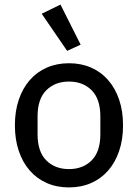

<svg xmlns="http://www.w3.org/2000/svg" viewBox="-20 -806 602 838"><path d="M281 12Q228 12 184.5 -7Q141 -26 110 -61.5Q79 -97 62 -147Q45 -197 45 -259Q45 -321 62 -371Q79 -421 110 -456.5Q141 -492 184.5 -511Q228 -530 281 -530Q334 -530 377.5 -511Q421 -492 452 -456.5Q483 -421 500 -371Q517 -321 517 -259Q517 -197 500 -147Q483 -97 452 -61.5Q421 -26 377.5 -7Q334 12 281 12ZM281 -68Q342 -68 380 -106Q418 -144 418 -220V-298Q418 -374 380 -412Q342 -450 281 -450Q220 -450 182 -412Q144 -374 144 -298V-220Q144 -144 182 -106Q220 -68 281 -68ZM162 -746 244 -786 332 -611 273 -584Z"/></svg>

Font: IBM Plex Sans Devanagari Text
Style: Regular
Weight: 450
Designer: Mike Abbink, Paul van der Laan, Pieter van Rosmalen, Erin McLaughlin
Foundry: Bold Monday
Version: Version 1.1